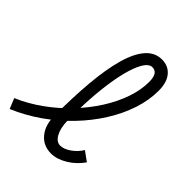

<svg xmlns="http://www.w3.org/2000/svg" viewBox="-269 -948 1096 1096"><g transform="rotate(45 279.0 -400.0)"><path d="M329.5 14Q267 14 229.2 -30.8Q191.5 -75.5 191 -148Q190.5 -302.5 201.5 -425.5Q212.5 -548.5 237 -635.5Q261.5 -722.5 301.5 -768.2Q341.5 -814 398 -814Q450 -814 480.5 -777.5Q511 -741 511 -674Q511 -597.5 484.8 -518Q458.5 -438.5 410.2 -361.8Q362 -285 296 -216.2Q230 -147.5 150.8 -92Q71.5 -36.5 -17 1L-42.5 -61.5Q36.5 -95.5 108.2 -147.2Q180 -199 239.8 -262.2Q299.5 -325.5 343.8 -395Q388 -464.5 412.5 -535.2Q437 -606 437 -671Q437 -709 425.2 -726.5Q413.5 -744 390 -744Q367 -744 347 -715.2Q327 -686.5 310.8 -634.5Q294.5 -582.5 283.5 -512.2Q272.5 -442 267.2 -358.8Q262 -275.5 263.5 -184Q264.5 -127 284.2 -91Q304 -55 334.5 -55Q363 -55 396.8 -78.2Q430.5 -101.5 452.5 -137L510 -95.5Q475.5 -46 425.5 -16Q375.5 14 329.5 14Z"/></g></svg>

Font: Victor Mono Thin
Style: Italic
Weight: 100
Italic angle: -12°
Monospace: yes
Designer: Rune Bjørnerås
Version: Version 1.561;gftools[0.9.30]